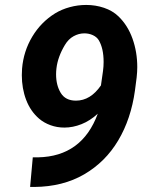

<svg xmlns="http://www.w3.org/2000/svg" viewBox="-20 -741 597 769"><path d="M100.6 7.8 111.3 -110.8H132.3Q308.6 -114.3 371.6 -285.6Q340.8 -257.3 306.4 -243.7Q272 -230 237.8 -230Q208.5 -230 182.4 -239.5Q156.2 -249 136.7 -265.6Q102.1 -295.4 84.7 -341.1Q67.4 -386.7 67.4 -439.9Q67.4 -448.7 68.4 -466.3Q74.2 -535.6 109.1 -594Q144 -652.3 200.7 -687.5Q227.1 -703.6 259.5 -712.4Q292 -721.2 325.2 -721.2Q362.8 -721.2 396.7 -709.7Q430.7 -698.2 454.1 -675.8Q491.7 -639.6 510.7 -586.2Q529.8 -532.7 529.8 -472.2Q529.8 -453.6 527.3 -430.7L520.5 -378.4Q504.9 -265.1 453.6 -178.7Q402.3 -92.3 317.1 -42.7Q231.9 6.8 117.7 7.8ZM204.6 -443.4Q204.6 -399.4 223.4 -368.7Q242.2 -337.9 284.2 -337.9Q342.3 -337.9 384.3 -398.9L392.6 -457Q395 -475.1 395 -492.7Q395 -547.4 375.5 -580.1Q367.7 -592.8 352.1 -600.1Q336.4 -607.4 317.9 -607.4Q295.4 -607.4 274.7 -595.9Q253.9 -584.5 239.7 -560.5Q211.4 -513.2 206.1 -467.3Q204.6 -455.6 204.6 -443.4Z"/></svg>

Font: Mardoto
Style: Bold Italic
Weight: 700
Italic angle: -12°
Designer: Christian Robertson, Vahan Hovhannisyan
Foundry: Google
Version: Version 1.000